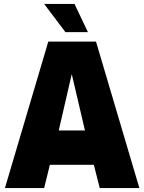

<svg xmlns="http://www.w3.org/2000/svg" viewBox="-20 -954 732 974"><path d="M5 0 225 -743H467L687 0H486L456 -118H233L204 0ZM278 -292H411L344 -578ZM312 -791 204 -934H358L426 -791Z"/></svg>

Font: Exo Thin Black
Style: Regular
Weight: 900
Version: Version 2.000